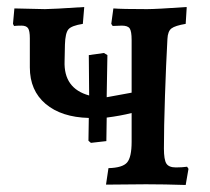

<svg xmlns="http://www.w3.org/2000/svg" viewBox="-20 -525 598 547"><path d="M517 -44 509 2Q449 0 396 0L282 1L289 -46Q329 -47 342 -62Q355 -77 355 -121V-203Q323 -195 284 -190L283 -123L239 -118L232 -124L233 -189Q155 -191 110 -229Q65 -267 65 -333V-416Q65 -437 60 -444.5Q55 -452 41 -452Q28 -452 20 -451L17 -457L21 -501L108 -499Q128 -499 220 -505L216 -457Q184 -452 175 -441.5Q166 -431 165 -398L164 -351Q161 -273 234 -253L233 -368L276 -374L286 -368L284 -254V-248L355 -261V-411Q355 -436 349.5 -444Q344 -452 327 -452L301 -451L297 -457L303 -501Q327 -499 399 -499Q425 -499 512 -505L509 -457Q479 -452 468.5 -444Q458 -436 457 -414Q453 -342 450 -251.5Q447 -161 447 -102Q447 -70 454 -59Q461 -48 481 -48Q499 -48 513 -50Z"/></svg>

Font: Alegreya SC Medium
Style: Regular
Weight: 500
Designer: Juan Pablo del Peral
Foundry: Huerta Tipografica
Version: Version 2.007; ttfautohint (v1.6)